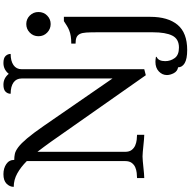

<svg xmlns="http://www.w3.org/2000/svg" viewBox="-16 -844 1110 1118"><g transform="rotate(-90 539.0 -285.0)"><path d="M660 9 272 -544Q257 -565 242.5 -584.5Q228 -604 214 -622V-111Q214 -87 225 -73Q236 -59 251.5 -52.5Q267 -46 284 -44Q301 -42 313 -42V0Q303 0 286 -1.5Q269 -3 250 -5Q231 -7 214 -8.5Q197 -10 187 -10Q177 -10 160 -8.5Q143 -7 124 -5Q105 -3 88 -1.5Q71 0 61 0V-42Q74 -42 91.5 -44Q109 -46 124 -52.5Q139 -59 149.5 -73Q160 -87 160 -111V-684Q125 -719 88 -739.5Q51 -760 10 -760Q10 -783 28 -801.5Q46 -820 84 -820Q118 -820 142.5 -803.5Q167 -787 167 -757Q185 -757 202 -753.5Q219 -750 241 -733.5Q263 -717 292.5 -682Q322 -647 365 -585L641 -185V-714Q641 -745 617.5 -761.5Q594 -778 552 -778Q552 -795 564 -807.5Q576 -820 605 -820Q643 -820 668 -789Q693 -820 731 -820Q760 -820 772 -807.5Q784 -795 784 -778Q743 -778 719 -761.5Q695 -745 695 -714V0ZM1000 35Q1000 138 953.5 194Q907 250 807 250Q755 250 730.5 235.5Q706 221 706 197Q683 193 672 172Q661 151 661 132Q661 105 682 85Q703 65 738 65Q750 65 767 68V72Q754 77 748 90Q742 103 742 122Q742 153 760 177.5Q778 202 821 202Q871 202 890.5 163.5Q910 125 910 50V-276Q910 -313 908.5 -337.5Q907 -362 900 -375.5Q893 -389 880 -394.5Q867 -400 844 -400V-425Q869 -425 887.5 -428Q906 -431 921 -437Q936 -443 948.5 -451Q961 -459 975 -468H1000ZM887 -616Q887 -646 908 -666.5Q929 -687 958 -687Q987 -687 1007.5 -666.5Q1028 -646 1028 -616Q1028 -586 1007.5 -565.5Q987 -545 958 -545Q929 -545 908 -565.5Q887 -586 887 -616Z"/></g></svg>

Font: Milonga
Style: Regular
Weight: 400
Designer: Pablo Impallari, Brenda Gallo, Rodrigo Fuenzalida
Foundry: Pablo Impallari, Brenda Gallo, Rodrigo Fuenzalida
Version: Version 1.000; ttfautohint (v0.93) -l 8 -r 50 -G 200 -x 14 -